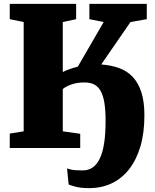

<svg xmlns="http://www.w3.org/2000/svg" viewBox="-20 -763 799 990"><path d="M30.3 -74.2 102.1 -85.9V-649.4L30.3 -664.1V-743.2H372.6V-664.1L303.7 -649.4V-391.1L304.2 -391.6Q314 -397.5 334.7 -405Q355.5 -412.6 381.3 -419.4L514.6 -649.4L440.9 -664.1V-743.2H736.8V-664.1L652.8 -649.4L502 -430.7Q553.2 -426.8 594.5 -411.9Q635.7 -397 664.6 -366.2Q693.4 -335.4 709 -287.1Q724.6 -238.8 724.6 -168.5Q724.6 -77.6 703.9 -7.8Q683.1 62 645.5 109.9Q607.9 157.7 555.7 182.4Q503.4 207 439.9 207Q397.9 207 371.8 200.2Q345.7 193.4 334 188.5L325.7 105.5Q330.1 106.9 335.4 108.6Q340.8 110.4 349.6 112.1Q358.4 113.8 372.1 114.7Q385.7 115.7 406.2 115.7Q435.1 115.7 457 101.1Q479 86.4 494.1 55.4Q509.3 24.4 516.8 -23.7Q524.4 -71.8 524.4 -139.2Q524.4 -192.9 518.6 -230.7Q512.7 -268.6 500 -292.2Q487.3 -315.9 466.6 -326.9Q445.8 -337.9 416.5 -337.9Q377.4 -337.9 348.4 -327.6Q319.3 -317.4 304.2 -304.2L303.7 -304.7V-85.9L393.6 -73.2V0H30.3Z"/></svg>

Font: Merriweather UltraBold
Style: Regular
Weight: 900
Designer: Eben Sorkin ( sorkintype@gmail.com )
Foundry: Eben Sorkin
Version: Version 1.570; ttfautohint (v1.3) -l 8 -r 32 -G 0 -x 0 -H 60